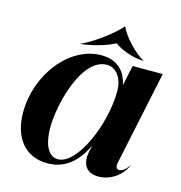

<svg xmlns="http://www.w3.org/2000/svg" viewBox="-114 -874 928 986"><g transform="rotate(15 350.0 -381.0)"><path d="M225 10C301 10 372 -26 425 -137L418 -104C403 -32 434 8 496 8C558 8 618 -32 641 -89H639C631 -75 613 -52 591 -52C573 -52 571 -70 575 -88L680 -586H520L497 -478C487 -529 453 -598 352 -598C183 -598 38 -413 38 -211C38 -84 101 10 225 10ZM272 -24C230 -24 194 -66 193 -169C192 -294 258 -558 392 -558C437 -558 477 -515 477 -441C477 -262 374 -24 272 -24ZM411 -677H409C369 -654 291 -632 232 -626L231 -627C289 -651 391 -726 429 -772H431C449 -726 519 -651 567 -627L564 -626C507 -627 441 -654 411 -677Z"/></g></svg>

Font: Beautique Display Medium
Style: Bold
Weight: 900
Italic angle: -12°
Designer: Nhat-Quang Ngo
Version: Version 1.100;Glyphs 3.2.3 (3260)